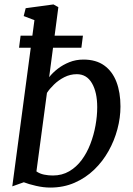

<svg xmlns="http://www.w3.org/2000/svg" viewBox="-20 -837 602 867"><path d="M202 -488.5Q217.5 -508.5 240.8 -526.5Q264 -544.5 293.2 -556.2Q322.5 -568 357 -568Q413.5 -568 450.5 -541.5Q487.5 -515 505.8 -467.2Q524 -419.5 524 -356Q524 -305.5 510.2 -253.8Q496.5 -202 470 -154.8Q443.5 -107.5 405 -70.5Q366.5 -33.5 316.8 -11.8Q267 10 207 10Q176 10 142.5 2.2Q109 -5.5 87.5 -14L35.5 4.5L135.5 -746L87 -764.5L96 -800L221.5 -817L243.5 -804.5ZM144.5 -63Q159.5 -52.5 179 -48.5Q198.5 -44.5 218.5 -44.5Q260 -44.5 292.5 -63.5Q325 -82.5 348.8 -114.5Q372.5 -146.5 388 -186.8Q403.5 -227 411.2 -270Q419 -313 419 -353Q419 -420.5 395.2 -461.2Q371.5 -502 327 -502Q297 -502 270.5 -488.5Q244 -475 223.8 -455.2Q203.5 -435.5 192 -417.5ZM73 -676H354.5L347.5 -621.5H66Z"/></svg>

Font: Merriweather Light 18pt
Style: Italic
Weight: 400
Italic angle: -7.8°
Version: Version 2.101